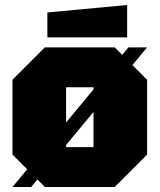

<svg xmlns="http://www.w3.org/2000/svg" viewBox="-20 -750 640 770"><path d="M30 -130V-430L160 -560H440L570 -430V-130L440 0H160ZM245 -160H355V-400H245ZM30 0 495 -560H570L105 0ZM170 -600V-700L490 -730V-600Z"/></svg>

Font: Tektur Black
Style: Regular
Weight: 900
Designer: Adam Jagosz
Foundry: Adam Jagosz
Version: Version 1.005;gftools[0.9.30]